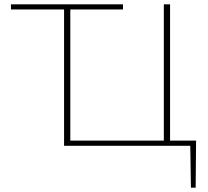

<svg xmlns="http://www.w3.org/2000/svg" viewBox="-20 -678 968 893"><path d="M890 195H868L865 0H278V-634H31V-658H552V-634H307V-24H742V-658H771V-24H892Z"/></svg>

Font: Ysabeau Infant Extralight
Style: Regular
Weight: 200
Designer: Christian Thalmann (Catharsis Fonts)
Version: Version 0.003